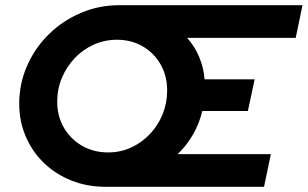

<svg xmlns="http://www.w3.org/2000/svg" viewBox="-20 -720 1186 740"><path d="M387.3 0Q316 0 255.2 -24.2Q194.4 -48.4 149.6 -91.6Q104.7 -134.9 79.4 -193.4Q54.1 -252 54.1 -320.4Q54.1 -397.7 84.5 -466.6Q114.8 -535.6 168.2 -588Q221.6 -640.4 291.5 -670.2Q361.4 -700 439.9 -700H1145.9L1119.7 -574.1H701Q729.8 -542.6 747.3 -501.4Q764.9 -460.1 768.5 -414.2H961.5L935.3 -292.1H759.6Q748.5 -244.4 723.9 -201.7Q699.4 -158.9 664.7 -125.9H1024L997.6 0ZM396.9 -132.5Q443.6 -132.5 484.9 -151.3Q526.3 -170.1 557.6 -203.1Q588.9 -236 606.6 -279.3Q624.2 -322.6 624.2 -371.6Q624.2 -427.8 598.9 -471.9Q573.7 -515.9 530 -541.3Q486.4 -566.8 430.3 -566.8Q383.2 -566.8 341.3 -548Q299.5 -529.2 268.1 -496.1Q236.8 -463 218.7 -420.2Q200.5 -377.4 200.5 -328.7Q200.5 -271.8 226.3 -227.7Q252.1 -183.6 296.4 -158.1Q340.8 -132.5 396.9 -132.5Z"/></svg>

Font: Red Hat Display VF
Style: Italic
Weight: 300
Italic angle: -12°
Designer: Pentagram, MCKL
Foundry: Pentagram, MCKL
Version: Version 1.023